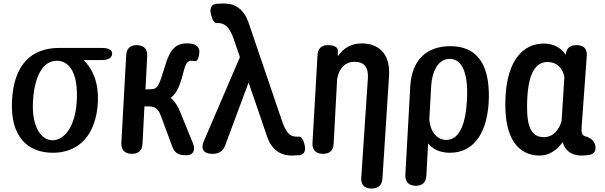

<svg xmlns="http://www.w3.org/2000/svg" viewBox="-20 -848 3487 1106"><path d="M285 32C430 32 535 -65 544 -264C548 -373 515 -449 462 -502H565C602 -502 624 -514 626 -537C628 -560 606 -572 566 -572H322C160 -572 58 -475 49 -264C40 -65 135 32 285 32ZM170 -264C179 -424 235 -498 307 -498C381 -498 432 -424 422 -264C413 -115 349 -40 282 -40C220 -40 161 -115 170 -264Z M801 -20 812 -235H840C885 -235 898 -206 910 -172L973 -2C985 30 1008 46 1042 46H1055C1093 46 1108 17 1091 -24L1020 -198C1006 -233 989 -263 963 -284C1003 -314 1019 -363 1041 -448C1052 -488 1062 -498 1085 -498C1090 -498 1097 -497 1104 -496C1116 -495 1124 -510 1128 -541C1132 -571 1115 -593 1077 -597C1069 -598 1061 -598 1056 -598C993 -598 962 -562 938 -491C897 -360 893 -335 850 -334L818 -333L828 -526C830 -565 808 -588 769 -588H768C730 -588 709 -569 707 -530L679 -24C677 15 699 38 738 38H740C778 38 799 19 801 -20Z M1324 -629 1362 -519 1153 -32C1135 9 1154 38 1199 38H1208C1242 38 1265 22 1277 -10L1412 -373L1518 -63C1543 12 1593 48 1660 48C1672 48 1688 47 1704 46C1731 43 1743 22 1735 -12C1727 -47 1715 -62 1701 -61C1657 -57 1632 -73 1606 -147L1412 -717C1386 -793 1337 -828 1269 -828C1257 -828 1241 -827 1225 -826C1198 -823 1187 -800 1195 -767C1203 -732 1215 -714 1229 -715C1273 -719 1303 -690 1324 -629Z M1902 -20 1922 -393C1932 -451 1966 -492 2022 -492C2079 -492 2104 -459 2099 -394L2061 176C2058 215 2079 238 2119 238H2121C2159 238 2181 218 2183 180L2221 -410C2230 -550 2150 -598 2062 -598C2014 -598 1962 -578 1926 -524V-556C1926 -576 1905 -588 1869 -588C1832 -588 1811 -569 1809 -530L1780 -24C1778 15 1800 38 1839 38H1841C1879 38 1900 19 1902 -20Z M2343 -346 2315 160C2313 199 2335 222 2374 222H2375C2413 222 2434 203 2436 164L2446 -22C2473 12 2516 32 2572 32C2719 32 2792 -98 2796 -284C2800 -480 2726 -582 2575 -582C2438 -582 2351 -504 2343 -346ZM2453 -159 2464 -356C2469 -436 2504 -509 2570 -509C2642 -509 2678 -427 2670 -274C2664 -152 2634 -42 2551 -42C2497 -42 2458 -91 2453 -159Z M2892 -290C2879 -41 2972 48 3089 48C3142 48 3188 18 3221 -29C3236 20 3271 48 3331 48C3345 48 3360 46 3376 44C3405 39 3416 17 3408 -14C3400 -46 3363 -60 3363 -60C3325 -64 3329 -95 3331 -124L3360 -526C3363 -566 3343 -588 3303 -588H3301C3263 -588 3242 -570 3239 -533C3210 -575 3166 -597 3112 -597C2992 -597 2902 -498 2892 -290ZM3017 -279C3023 -398 3052 -491 3134 -491C3187 -491 3222 -456 3231 -404L3215 -150C3200 -100 3167 -58 3112 -58C3024 -58 3012 -151 3017 -279Z"/></svg>

Font: 寒蝉团圆体 Round
Style: Regular
Weight: 500
Designer: 寒蝉字型
Version: Version 2.700;Glyphs 3.1.1 (3135)